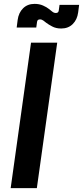

<svg xmlns="http://www.w3.org/2000/svg" viewBox="-20 -970 428 990"><path d="M170 0H35L140 -750H275ZM295.5 -823Q269 -823 249.2 -833.5Q229.5 -844 219 -852Q212 -857.5 203.8 -863.8Q195.5 -870 186 -870Q172.5 -870 171 -857L167 -828H66L71 -867Q76 -904.5 99 -927.2Q122 -950 158.5 -950Q182.5 -950 201.8 -941.5Q221 -933 232 -924Q242 -916 250.2 -909.5Q258.5 -903 268 -903Q281.5 -903 283 -916L287 -945H388L383 -906Q378 -868.5 355 -845.8Q332 -823 295.5 -823Z"/></svg>

Font: Mohave
Style: Bold Italic
Weight: 700
Italic angle: -8°
Designer: Gumpita Rahayu
Foundry: Tokotype
Version: Version 2.003; ttfautohint (v1.8.3)